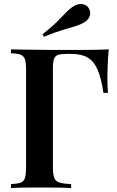

<svg xmlns="http://www.w3.org/2000/svg" viewBox="-20 -960 598 980"><path d="M535 -708Q531 -665 529.5 -625Q528 -585 528 -564Q528 -541 529 -521Q530 -501 531 -486H508Q497 -561 478 -604.5Q459 -648 427 -666.5Q395 -685 342 -685H323Q293 -685 277 -680Q261 -675 255.5 -659Q250 -643 250 -610V-106Q250 -70 257 -52Q264 -34 284.5 -28Q305 -22 343 -20V0Q315 -2 272 -2.5Q229 -3 184 -3Q139 -3 100 -2.5Q61 -2 36 0V-20Q69 -22 85.5 -28Q102 -34 107.5 -52Q113 -70 113 -106V-602Q113 -639 107.5 -656.5Q102 -674 85.5 -680.5Q69 -687 36 -688V-708Q76 -707 120.5 -706.5Q165 -706 208.5 -705.5Q252 -705 289.5 -705Q327 -705 350 -705Q391 -705 443 -705.5Q495 -706 535 -708ZM361 -931Q382 -943 403.5 -938.5Q425 -934 435 -915Q444 -897 438 -878Q432 -859 410 -846Q388 -833 360.5 -825Q333 -817 296 -806Q259 -795 204 -772L197 -785Q244 -822 272 -850Q300 -878 319.5 -898.5Q339 -919 361 -931Z"/></svg>

Font: Playfair Display SemiBold
Style: Regular
Weight: 600
Designer: Claus Eggers Sørensen
Foundry: Claus Eggers Sørensen
Version: Version 1.203